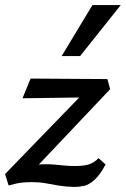

<svg xmlns="http://www.w3.org/2000/svg" viewBox="-20 -729 498 760"><path d="M274 11Q240 10 214.5 6Q189 2 164 -3Q139 -8 105 -8Q70 -8 47 -3Q24 2 14 5L0 -40L342 -393L361 -344L69 -340L101 -418L405 -416L416 -376L81 -22L27 -43Q50 -55 84.5 -67Q119 -79 160 -79Q177 -79 195.5 -77.5Q214 -76 233 -74Q252 -72 269 -72Q306 -71 329 -77.5Q352 -84 370 -103L398 -78Q376 -37 354.5 -17.5Q333 2 313.5 6.5Q294 11 274 11ZM224 -507 346 -709H458L297 -507Z"/></svg>

Font: Ysabeau SemiBold
Style: Italic
Weight: 600
Italic angle: -12°
Designer: Christian Thalmann (Catharsis Fonts)
Version: Version 2.002